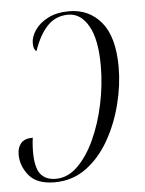

<svg xmlns="http://www.w3.org/2000/svg" viewBox="-50 -583 475 630"><g transform="rotate(-5 187.5 -268.5)"><path d="M201 -546Q266 -546 306.5 -497.5Q347 -449 347 -349Q347 -290 331 -227Q315 -164 284.5 -110.5Q254 -57 209 -24Q164 9 105 9Q47 9 21 -22.5Q-5 -54 -5 -92Q-5 -115 7 -129Q19 -143 46 -143Q42 -113 43 -85Q45 -39 62 -20.5Q79 -2 110 -2Q149 -2 181.5 -33.5Q214 -65 238 -117Q262 -169 275.5 -232.5Q289 -296 289 -359Q289 -446 263.5 -490.5Q238 -535 197 -535Q156 -535 128.5 -506.5Q101 -478 83 -425Q79 -427 76 -433.5Q73 -440 73 -452Q73 -473 88 -495Q103 -517 131.5 -531.5Q160 -546 201 -546Z"/></g></svg>

Font: Noto Serif Display ExtraCondensed Light
Style: Italic
Weight: 300
Width: 2
Italic angle: -12°
Designer: Monotype Design Team
Foundry: Monotype Imaging Inc.
Version: Version 2.009